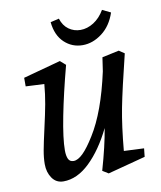

<svg xmlns="http://www.w3.org/2000/svg" viewBox="-81 -762 703 838"><g transform="rotate(-10 271.0 -343.0)"><path d="M65 -77Q65 -105 71 -138Q77 -171 90 -228Q105 -294 112.5 -335Q120 -376 124 -422L42 -426V-464L208 -509L232 -488Q200 -367 181 -270Q162 -173 162 -121Q162 -97 168.5 -83Q175 -69 192 -69Q211 -69 234 -91.5Q257 -114 286 -161Q347 -258 385 -432L394 -493L469 -509L493 -493Q455 -339 440 -261.5Q425 -184 415 -74L504 -70L500 -33L333 11L307 -5Q337 -109 350 -187Q306 -97 250 -43Q194 11 133 11Q101 11 83 -15Q65 -41 65 -77ZM319 -560Q272 -560 238 -592Q204 -624 198 -683L236 -692Q246 -660 269 -643.5Q292 -627 321 -627Q351 -627 379.5 -645Q408 -663 428 -697L465 -679Q446 -622 405 -591Q364 -560 319 -560Z"/></g></svg>

Font: Andada Pro Medium
Style: Italic
Weight: 500
Italic angle: -7°
Designer: Carolina Giovagnoli
Foundry: Huerta Tipografica
Version: Version 3.005; ttfautohint (v1.8.4)